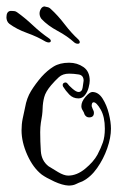

<svg xmlns="http://www.w3.org/2000/svg" viewBox="-54 -558 397 597"><path d="M159 19Q140 18 115 6.5Q90 -5 76 -15Q49 -36 31 -76Q13 -116 13 -153Q13 -172 16.5 -189Q20 -206 24 -224Q29 -253 42.5 -275Q56 -297 75 -319Q93 -339 112.5 -351Q132 -363 161 -363Q186 -363 205.5 -349.5Q225 -336 225 -307Q225 -299 221.5 -285.5Q218 -272 210 -262Q202 -252 190 -252Q173 -252 161.5 -264Q150 -276 142 -289Q141 -291 141 -294Q141 -299 146.5 -301Q152 -303 156 -298Q159 -293 171 -282.5Q183 -272 190 -272Q201 -272 203 -286Q205 -300 206 -307Q206 -324 190.5 -326.5Q175 -329 161 -329Q141 -329 129 -318Q117 -307 105 -293Q88 -273 83.5 -256Q79 -239 78.5 -220Q78 -201 73 -176Q72 -169 71.5 -162Q71 -155 71 -147Q71 -118 73 -88Q75 -58 97 -41Q108 -34 126.5 -23Q145 -12 158 -12Q185 -12 211 -33.5Q237 -55 249 -77Q260 -98 266 -115.5Q272 -133 272 -158Q272 -195 259 -217.5Q246 -240 237 -240Q231 -240 231 -228Q231 -227 233.5 -221Q236 -215 237 -213Q238 -211 238 -207Q238 -193 223 -193Q214 -193 209 -202Q207 -209 203 -215Q199 -221 199 -228Q199 -242 212 -257Q225 -272 233 -272Q252 -272 265 -251.5Q278 -231 284.5 -204.5Q291 -178 291 -158Q291 -130 279.5 -97Q268 -64 248 -35.5Q228 -7 202 6Q191 10 182 14.5Q173 19 159 19ZM188 -422Q182 -422 177 -426Q155 -446 125 -462Q95 -478 75 -499Q69 -507 69 -516Q69 -524 73.5 -531Q78 -538 85 -538Q87 -537 93 -536Q99 -535 104 -530Q126 -510 147 -482.5Q168 -455 190 -435Q194 -431 194 -427Q194 -422 188 -422ZM97 -426Q93 -426 87 -429Q62 -444 30 -455.5Q-2 -467 -25 -484Q-30 -488 -32 -493.5Q-34 -499 -34 -504Q-34 -522 -22 -524H-17Q-14 -524 -9.5 -523.5Q-5 -523 -1 -520Q23 -503 48 -479.5Q73 -456 98 -439Q104 -435 104 -431Q104 -426 97 -426Z"/></svg>

Font: Ruge Boogie
Style: Regular
Weight: 400
Designer: Robert E. Leuschke
Foundry: Robert E. Leuschke
Version: Version 1.010; ttfautohint (v1.8.3)